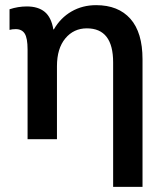

<svg xmlns="http://www.w3.org/2000/svg" viewBox="-20 -540 641 745"><path d="M533 -310V185H419V-298Q419 -430 317 -430Q266 -430 233.5 -391Q201 -352 201 -283V0H87V-348Q87 -392 76 -409.5Q65 -427 41 -427Q27 -427 17 -424V-504Q50 -515 84 -515Q128 -515 153.5 -494Q179 -473 187 -426H189Q215 -471 257.5 -495.5Q300 -520 353 -520Q439 -520 486 -467Q533 -414 533 -310Z"/></svg>

Font: CST
Style: Medium
Weight: 500
Version: Version 1.00